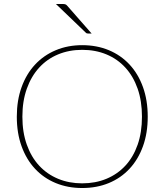

<svg xmlns="http://www.w3.org/2000/svg" viewBox="-20 -938 827 965"><path d="M722.5 -351.5Q722.5 -269 698.5 -202.8Q674.5 -136.5 631 -89.8Q587.5 -43 527 -18Q466.5 7 393 7Q320.5 7 260 -18Q199.5 -43 156 -89.8Q112.5 -136.5 88.5 -202.8Q64.5 -269 64.5 -351.5Q64.5 -433.5 88.5 -500Q112.5 -566.5 156 -613.2Q199.5 -660 260 -685.5Q320.5 -711 393 -711Q466.5 -711 527 -685.8Q587.5 -660.5 631 -613.8Q674.5 -567 698.5 -500.5Q722.5 -434 722.5 -351.5ZM693.5 -351.5Q693.5 -430 671.8 -492.2Q650 -554.5 610.2 -598Q570.5 -641.5 515.2 -664.5Q460 -687.5 393 -687.5Q327 -687.5 271.8 -664.5Q216.5 -641.5 176.8 -598Q137 -554.5 114.8 -492.2Q92.5 -430 92.5 -351.5Q92.5 -273 114.8 -210.8Q137 -148.5 176.8 -105.5Q216.5 -62.5 271.8 -39.5Q327 -16.5 393 -16.5Q460 -16.5 515.2 -39.5Q570.5 -62.5 610.2 -105.5Q650 -148.5 671.8 -210.8Q693.5 -273 693.5 -351.5ZM293.5 -918Q303.5 -918 308.5 -916.2Q313.5 -914.5 318 -909L440.5 -769.5H424Q420 -769.5 417 -770.2Q414 -771 411 -774L261 -918Z"/></svg>

Font: Lato ExtraLight
Style: Regular
Weight: 275
Designer: Lukasz Dziedzic with Adam Twardoch and Botio Nikoltchev
Foundry: tyPoland Lukasz Dziedzic
Version: Version 2.015; 2015-08-06; http://www.latofonts.com/